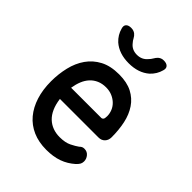

<svg xmlns="http://www.w3.org/2000/svg" viewBox="-221 -909 1043 1043"><g transform="rotate(45 300.0 -387.5)"><path d="M459 -141Q480 -141 493 -125.5Q506 -110 506 -91Q506 -80 501.5 -70.5Q497 -61 483 -48Q467 -34 449 -23Q431 -12 410 -4.5Q389 3 365.5 6.5Q342 10 316 10Q257 10 211.5 -10Q166 -30 135 -67Q104 -104 87.5 -156Q71 -208 71 -272Q71 -328 83.5 -380.5Q96 -433 124 -473Q152 -513 196.5 -536.5Q241 -560 306 -560Q367 -560 407.5 -539Q448 -518 473 -481Q498 -444 508.5 -395Q519 -346 519 -289Q519 -267 505.5 -252.5Q492 -238 469 -238H173Q178 -200 190.5 -172Q203 -144 222 -126Q241 -108 265.5 -99Q290 -90 318 -90Q361 -90 388 -103.5Q415 -117 430 -128Q438 -136 444.5 -138.5Q451 -141 459 -141ZM173 -324H406Q411 -324 416 -329.5Q421 -335 421 -353Q421 -373 413.5 -392Q406 -411 391 -426Q376 -441 354.5 -450.5Q333 -460 306 -460Q277 -460 254 -450Q231 -440 214.5 -422Q198 -404 188 -379.5Q178 -355 173 -324ZM140 -745Q134 -764 143.5 -774.5Q153 -785 174 -785Q185 -785 193 -782Q201 -779 206 -775Q217 -766 223 -754Q229 -742 239 -731Q261 -703 299 -703Q337 -703 360 -731Q370 -741 376.5 -752.5Q383 -764 392 -773Q398 -778 405.5 -781.5Q413 -785 425 -785Q446 -785 456 -774.5Q466 -764 460 -745Q450 -707 420 -679Q374 -639 300 -639Q226 -639 180 -679Q150 -707 140 -745Z"/></g></svg>

Font: Maple Mono Medium
Style: Regular
Weight: 500
Monospace: yes
Designer: subframe7536
Version: Version 7.000